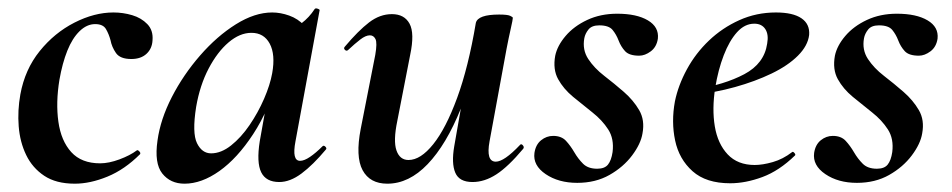

<svg xmlns="http://www.w3.org/2000/svg" viewBox="-20 -429 2290 462"><path d="M160 13Q115 13 86.5 -6Q58 -25 43 -56Q28 -87 25 -125Q22 -163 29 -202Q40 -262 75.5 -306Q111 -350 159 -374.5Q207 -399 253 -399Q276 -399 298 -392.5Q320 -386 334.5 -371Q349 -356 347 -332Q346 -312 332.5 -299.5Q319 -287 296 -287Q269 -287 259 -301.5Q249 -316 246 -332Q242 -347 235 -359Q228 -371 209 -371Q189 -371 171.5 -354Q154 -337 142 -307Q130 -277 123 -237Q114 -182 120.5 -136Q127 -90 151.5 -63Q176 -36 221 -36Q242 -36 267.5 -45.5Q293 -55 309 -67Q311 -69 315 -65Q319 -61 317 -58Q280 -21 238.5 -4Q197 13 160 13Z M424 13Q390 13 370.5 -11.5Q351 -36 359 -91Q366 -142 393.5 -195.5Q421 -249 461.5 -295.5Q502 -342 547.5 -370.5Q593 -399 635 -399Q655 -399 676 -391.5Q697 -384 712.5 -367.5Q728 -351 730 -324L670 -357Q687 -359 705.5 -373Q724 -387 737 -407Q739 -410 744.5 -408Q750 -406 749 -404L691 -89Q682 -42 702 -42Q712 -42 726 -51.5Q740 -61 756 -77Q759 -80 763 -76Q767 -72 764 -69Q733 -32 705.5 -11.5Q678 9 652 9Q620 9 608.5 -14.5Q597 -38 605 -89L630 -229L651 -246Q627 -164 589 -106Q551 -48 508 -17.5Q465 13 424 13ZM488 -60Q512 -60 536 -79Q560 -98 580.5 -128Q601 -158 615.5 -191.5Q630 -225 635 -253Q643 -298 629 -324Q615 -350 585 -350Q557 -350 530 -327Q503 -304 482 -264Q461 -224 452 -172Q442 -109 454 -84.5Q466 -60 488 -60Z M912 13Q870 13 852.5 -19.5Q835 -52 848 -119L883 -297Q888 -326 883.5 -335Q879 -344 870 -344Q860 -344 847 -334Q834 -324 818 -309Q814 -305 810 -309Q806 -313 810 -317Q842 -355 868 -375Q894 -395 923 -395Q953 -395 965.5 -372Q978 -349 967 -297L936 -138Q926 -90 934 -67Q942 -44 963 -44Q992 -44 1022.5 -82Q1053 -120 1080 -193.5Q1107 -267 1125 -374L1143 -373Q1124 -255 1089 -168Q1054 -81 1009 -34Q964 13 912 13ZM1117 9Q1085 9 1075.5 -13.5Q1066 -36 1073 -77L1125 -374Q1130 -394 1181 -394Q1201 -394 1207.5 -391Q1214 -388 1214 -386Q1214 -382 1209 -360Q1204 -338 1199 -312L1158 -89Q1149 -40 1173 -40Q1183 -40 1197.5 -50Q1212 -60 1231 -80Q1234 -84 1238 -79.5Q1242 -75 1239 -71Q1203 -28 1174.5 -9.5Q1146 9 1117 9Z M1369 11Q1324 11 1293 -10Q1262 -31 1266 -61Q1269 -81 1282 -91.5Q1295 -102 1311 -102Q1331 -102 1342 -90Q1353 -78 1362 -62.5Q1371 -47 1383 -35Q1395 -23 1417 -23Q1435 -23 1443 -33Q1451 -43 1454 -63Q1458 -95 1443.5 -117.5Q1429 -140 1405.5 -158.5Q1382 -177 1359 -196Q1336 -215 1323 -238.5Q1310 -262 1316 -295Q1321 -319 1341 -342.5Q1361 -366 1393 -381Q1425 -396 1465 -396Q1512 -396 1539 -380Q1566 -364 1563 -336Q1560 -316 1546 -305.5Q1532 -295 1518 -295Q1494 -295 1484 -306Q1474 -317 1468.5 -331.5Q1463 -346 1454 -357Q1445 -368 1422 -368Q1404 -368 1396 -358Q1388 -348 1386 -337Q1381 -309 1395.5 -287Q1410 -265 1434 -246.5Q1458 -228 1481 -208Q1504 -188 1518 -164Q1532 -140 1526 -108Q1522 -83 1501 -55Q1480 -27 1446.5 -8Q1413 11 1369 11Z M1737 12Q1679 12 1646.5 -17Q1614 -46 1604.5 -91Q1595 -136 1604 -185Q1612 -224 1633 -262.5Q1654 -301 1686 -331.5Q1718 -362 1759 -380.5Q1800 -399 1847 -399Q1888 -399 1908.5 -385Q1929 -371 1927 -345Q1924 -319 1900 -295Q1876 -271 1836.5 -252Q1797 -233 1748.5 -219.5Q1700 -206 1650 -201L1652 -214Q1723 -225 1771 -250.5Q1819 -276 1826 -324Q1830 -346 1821.5 -359Q1813 -372 1795 -372Q1772 -372 1753.5 -351.5Q1735 -331 1721.5 -296Q1708 -261 1701 -218Q1693 -167 1700 -125Q1707 -83 1731 -57.5Q1755 -32 1796 -32Q1815 -32 1839.5 -39Q1864 -46 1886 -63Q1888 -65 1891.5 -61Q1895 -57 1893 -55Q1855 -18 1814.5 -3Q1774 12 1737 12Z M2042 11Q1997 11 1966 -10Q1935 -31 1939 -61Q1942 -81 1955 -91.5Q1968 -102 1984 -102Q2004 -102 2015 -90Q2026 -78 2035 -62.5Q2044 -47 2056 -35Q2068 -23 2090 -23Q2108 -23 2116 -33Q2124 -43 2127 -63Q2131 -95 2116.5 -117.5Q2102 -140 2078.5 -158.5Q2055 -177 2032 -196Q2009 -215 1996 -238.5Q1983 -262 1989 -295Q1994 -319 2014 -342.5Q2034 -366 2066 -381Q2098 -396 2138 -396Q2185 -396 2212 -380Q2239 -364 2236 -336Q2233 -316 2219 -305.5Q2205 -295 2191 -295Q2167 -295 2157 -306Q2147 -317 2141.5 -331.5Q2136 -346 2127 -357Q2118 -368 2095 -368Q2077 -368 2069 -358Q2061 -348 2059 -337Q2054 -309 2068.5 -287Q2083 -265 2107 -246.5Q2131 -228 2154 -208Q2177 -188 2191 -164Q2205 -140 2199 -108Q2195 -83 2174 -55Q2153 -27 2119.5 -8Q2086 11 2042 11Z"/></svg>

Font: Cormorant
Style: Bold Italic
Weight: 700
Italic angle: -10°
Designer: Christian Thalmann (Catharsis Fonts)
Foundry: Catharsis Fonts
Version: Version 4.000